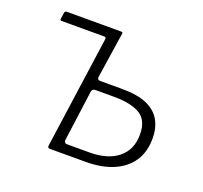

<svg xmlns="http://www.w3.org/2000/svg" viewBox="-98 -643 799 756"><g transform="rotate(20 301.5 -265.0)"><path d="M181 0Q171 0 173 -12L239 -481Q240 -489 232 -489H53Q46 -489 47 -496L51 -523Q53 -530 59 -530H288Q296 -530 294 -523L265 -330Q265 -319 276 -319H367Q434 -319 473 -301.5Q512 -284 530 -252Q548 -220 548 -177Q548 -120 522 -81Q496 -42 447.5 -21Q399 0 331 0ZM237 -40H333Q409 -40 452.5 -75Q496 -110 496 -174Q496 -234 458 -256.5Q420 -279 350 -279H270Q265 -279 261 -276Q257 -273 256 -267L227 -52Q227 -47 230 -43.5Q233 -40 237 -40Z"/></g></svg>

Font: Libre Franklin ExtraLight
Style: Italic
Weight: 250
Italic angle: -8°
Designer: Pablo Impallari, Rodrigo Fuenzalida, Nhung Nguyen
Foundry: Impallari Type
Version: Version 3.000